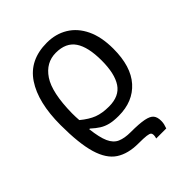

<svg xmlns="http://www.w3.org/2000/svg" viewBox="-218 -673 1040 1040"><g transform="rotate(-45 302.5 -153.0)"><path d="M318 -546Q386 -546 438.5 -514Q491 -482 520.5 -420Q550 -358 550 -268Q550 -132 486.5 -61Q423 10 313 10Q274 10 247.5 3.5Q221 -3 199.5 -16.5Q178 -30 154 -52H149Q157 18 173.5 55Q190 92 220 105Q250 118 296 118Q363 118 397.5 125Q432 132 444.5 147.5Q457 163 457 191Q457 205 454.5 215.5Q452 226 447 240H370Q374 228 374 217Q374 207 368.5 201.5Q363 196 343.5 193.5Q324 191 283 191Q204 191 153.5 158Q103 125 79 44.5Q55 -36 55 -178Q55 -351 120 -448.5Q185 -546 318 -546ZM314 -473Q238 -473 192 -404.5Q146 -336 144 -179Q144 -163 144.5 -150.5Q145 -138 146 -125Q187 -91 223.5 -77Q260 -63 312 -63Q391 -63 425.5 -115Q460 -167 460 -268Q460 -371 425.5 -422Q391 -473 314 -473Z"/></g></svg>

Font: TSCustom
Style: Regular
Weight: 400
Designer: Monotype Design Team
Foundry: Monotype Imaging Inc.
Version: Version 2.004; ttfautohint (v1.8.3) -l 8 -r 50 -G 200 -x 14 